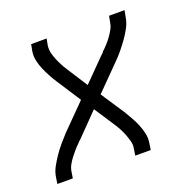

<svg xmlns="http://www.w3.org/2000/svg" viewBox="-99 -615 699 711"><g transform="rotate(-20 250.0 -260.0)"><path d="M10 0 14 -26Q17 -46 27.5 -65Q38 -84 50 -101.5Q62 -119 76 -135.5Q90 -152 104 -167L199 -263L138 -357Q128 -372 119.5 -388Q111 -404 103.5 -421Q96 -438 92 -456.5Q88 -475 91 -494L96 -520H157L152 -494Q150 -479 153.5 -464.5Q157 -450 162.5 -437Q168 -424 174.5 -411.5Q181 -399 189 -387L241 -306L326 -392Q328 -394 331 -396.5Q334 -399 336 -402V-403Q347 -413 356.5 -423.5Q366 -434 374 -445Q382 -456 389 -468.5Q396 -481 398 -494L403 -520H464L459 -494Q456 -474 446 -455Q436 -436 423.5 -418.5Q411 -401 397.5 -384.5Q384 -368 369 -353L274 -257L336 -163Q345 -148 354 -132Q363 -116 370 -99Q377 -82 381 -63.5Q385 -45 382 -26L378 0H317L321 -26Q324 -41 320 -55.5Q316 -70 311 -83Q306 -96 299.5 -108.5Q293 -121 285 -133L232 -214L148 -128Q146 -126 143 -123.5Q140 -121 137 -118V-117Q126 -107 117 -96.5Q108 -86 99.5 -75Q91 -64 84 -51.5Q77 -39 75 -26L71 0Z"/></g></svg>

Font: Iosevka Term Curly Lt Obl
Style: Regular
Weight: 300
Italic angle: -9°
Designer: Belleve Invis
Foundry: Belleve Invis
Version: Version 32.3.0